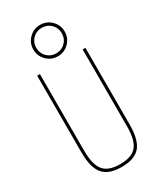

<svg xmlns="http://www.w3.org/2000/svg" viewBox="-244 -1075 988 1171"><g transform="rotate(-30 250.0 -490.0)"><path d="M400.4 -730.5H419.9V-190.4Q419.9 -83 380.4 -36.6Q340.8 9.8 250 9.8Q159.2 9.8 119.6 -36.6Q80.1 -83 80.1 -190.4V-730.5H99.6V-190.4Q99.6 -92.8 133.8 -51.3Q168 -9.8 250 -9.8Q332 -9.8 366.2 -50.8Q400.4 -91.8 400.4 -190.4ZM328.1 -958Q360.4 -925.8 360.4 -879.9Q360.4 -834 328.1 -801.8Q295.9 -769.5 250 -769.5Q204.1 -769.5 171.9 -801.8Q139.6 -834 139.6 -879.9Q139.6 -925.8 171.9 -958Q204.1 -990.2 250 -990.2Q295.9 -990.2 328.1 -958ZM314 -815.9Q339.8 -841.8 339.8 -879.9Q339.8 -918 314 -943.8Q288.1 -969.7 250 -969.7Q211.9 -969.7 186 -943.8Q160.2 -918 160.2 -879.9Q160.2 -841.8 186 -815.9Q211.9 -790 250 -790Q288.1 -790 314 -815.9Z"/></g></svg>

Font: Mgen+ 1m thin
Style: Regular
Weight: 100
Designer: [Source Han Sans]
Ryoko NISHIZUKA  (kana & ideographs); Paul D. Hunt (Latin, Greek & Cyrillic); Wenlong ZHANG  (bopomofo
Version: Version 1.059.20150602